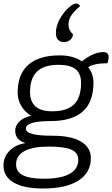

<svg xmlns="http://www.w3.org/2000/svg" viewBox="-37 -877 642 1099"><path d="M578 -515Q500 -515 468 -492Q498 -454 498 -403Q498 -184 253 -184Q111 -184 111 -141Q111 -120 149 -110Q187 -100 266 -100Q370 -100 426.5 -66.5Q483 -33 483 28Q483 111 412 156.5Q341 202 210 202Q100 202 41.5 168Q-17 134 -17 70Q-17 22 16.5 -13Q50 -48 105 -57V-60Q79 -67 64.5 -85Q50 -103 50 -128Q50 -159 75 -182.5Q100 -206 141 -214Q105 -236 84.5 -271Q64 -306 64 -347Q64 -452 125 -506Q186 -560 305 -560Q381 -560 432 -526Q461 -550 493.5 -564.5Q526 -579 554 -579Q585 -579 585 -550Q585 -535 578 -515ZM427 -403Q427 -456 395.5 -481Q364 -506 298 -506Q215 -506 175 -467.5Q135 -429 135 -350Q135 -240 261 -240Q347 -240 387 -279.5Q427 -319 427 -403ZM55 64Q55 106 94 126Q133 146 213 146Q311 146 361 118.5Q411 91 411 37Q411 -3 371 -20.5Q331 -38 241 -38Q150 -38 102.5 -12Q55 14 55 64ZM283 -689Q283 -754 345 -823Q359 -837 373.5 -847Q388 -857 400 -857Q412 -857 422 -842Q391 -817 373 -791.5Q355 -766 355 -737Q355 -704 381 -680Q379 -661 364.5 -648.5Q350 -636 329 -636Q308 -636 295.5 -649Q283 -662 283 -689Z"/></svg>

Font: Krub
Style: Italic
Weight: 400
Italic angle: -8°
Designer: Ekaluck Peanpanawate
Foundry: Cadson Demak Co.,Ltd.
Version: Version 1.000; ttfautohint (v1.6)